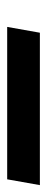

<svg xmlns="http://www.w3.org/2000/svg" viewBox="121 -228 133 548"><g transform="rotate(-90 188.0 46.5)"><path d="M369.1 93.3H-65.9L-49.3 0H385.7Z"/></g></svg>

Font: RobotoDraft Medium
Style: Italic
Weight: 500
Italic angle: -12°
Version: Version 2.001152; 2014